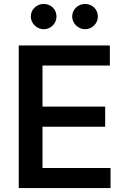

<svg xmlns="http://www.w3.org/2000/svg" viewBox="-20 -959 645 979"><path d="M75.6 0H543.7V-102.3H196.7V-312.9H516.3V-415.5H196.7V-625H540.1V-727.3H75.6ZM137.1 -874.6C137.1 -840.2 167.3 -810 202.8 -810C239.7 -810 268.1 -840.2 268.1 -874.6C268.1 -911.2 239.7 -938.9 202.8 -938.9C167.3 -938.9 137.1 -911.2 137.1 -874.6ZM348 -874.6C348 -840.2 378.2 -810 413.7 -810C450.6 -810 479 -840.2 479 -874.6C479 -911.2 450.6 -938.9 413.7 -938.9C378.2 -938.9 348 -911.2 348 -874.6Z"/></svg>

Font: Magic Ui Pro Semi Bold
Style: Regular
Weight: 600
Designer: Stefan Endress, Andreas Faust
Version: Version 1.000;FEAKit 1.0